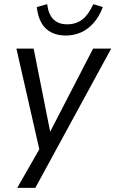

<svg xmlns="http://www.w3.org/2000/svg" viewBox="-20 -724 555 924"><path d="M63 180 178 -21 175 20 59 -490H142L225 -72H212L428 -490H515L150 180ZM296 -553Q256 -553 226 -568.5Q196 -584 179 -614.5Q162 -645 157 -690L207 -704Q213 -655 237 -631Q261 -607 303 -607Q346 -607 376 -630Q406 -653 429 -704L475 -690Q457 -643 429.5 -612.5Q402 -582 368.5 -567.5Q335 -553 296 -553Z"/></svg>

Font: Nunito Sans 10pt SemiCondensed
Style: Italic
Weight: 400
Width: 4
Italic angle: -9°
Designer: Vernon Adams
Foundry: Vernon Adams
Version: Version 3.101;gftools[0.9.27]